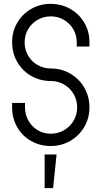

<svg xmlns="http://www.w3.org/2000/svg" viewBox="-20 -742 527 998"><path d="M43 -184V-207H110V-184Q110 -146 128 -114.5Q146 -83 176.5 -65Q207 -47 243 -47Q281 -47 312.5 -65Q344 -83 362.5 -114.5Q381 -146 381 -184Q381 -222 362.5 -253.5Q344 -285 312.5 -303Q281 -321 243 -321Q188 -321 142 -347.5Q96 -374 69.5 -420Q43 -466 43 -523Q43 -578 69.5 -623.5Q96 -669 142 -695.5Q188 -722 243 -722Q299 -722 345.5 -695.5Q392 -669 418.5 -623.5Q445 -578 445 -523V-500H379V-522Q379 -559 361 -590Q343 -621 312 -639Q281 -657 244 -657Q207 -657 175.5 -639Q144 -621 126 -590Q108 -559 108 -522Q108 -484 126 -453Q144 -422 175.5 -404Q207 -386 244 -386Q299 -386 345 -359.5Q391 -333 418 -286.5Q445 -240 445 -184Q445 -128 418 -82Q391 -36 345 -9.5Q299 17 244 17Q188 17 142 -9Q96 -35 69.5 -81Q43 -127 43 -184ZM212 61H274L256 236H212Z"/></svg>

Font: Lineal Light
Style: Regular
Weight: 300
Designer: Created by Frank Adebiaye with contributions from Anton Moglia & Ariel Martín Pérez
Created by Frank ADEBIAYE with FontF
Foundry: Velvetyne Type Foundry
Version: Version 2.000